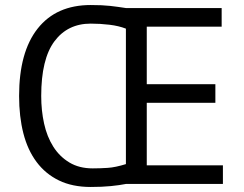

<svg xmlns="http://www.w3.org/2000/svg" viewBox="-20 -732 972 764"><path d="M481 -618Q453 -629 416 -633.5Q379 -638 341 -638Q249 -638 196.5 -567.5Q144 -497 144 -350Q144 -292 155.5 -240Q167 -188 192 -148.5Q217 -109 256 -85.5Q295 -62 349 -62Q378 -62 408.5 -64Q439 -66 481 -79ZM481 0Q456 5 421 8.5Q386 12 341 12Q268 12 214.5 -14Q161 -40 125.5 -87.5Q90 -135 73 -201.5Q56 -268 56 -350Q56 -525 130 -618.5Q204 -712 341 -712Q388 -712 418.5 -708.5Q449 -705 481 -700H862V-626H564V-397H837V-323H564V-74H867V0Z"/></svg>

Font: PT Sans
Style: Regular
Weight: 400
Version: Version 2.003W OFL; ttfautohint (v1.6)